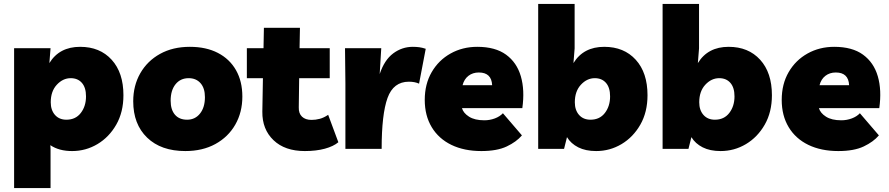

<svg xmlns="http://www.w3.org/2000/svg" viewBox="-20 -760 4537 980"><path d="M52 200V-514H238L232 -438Q283 -521 389 -521Q490 -521 550 -455Q610 -389 610 -274Q610 -188 573.5 -124Q537 -60 477.5 -24.5Q418 11 348 11Q281 11 237 -19L238 0V200ZM319 -149Q366 -149 392.5 -183.5Q419 -218 419 -268Q419 -313 398 -337Q377 -361 341 -361Q301 -361 270 -327.5Q239 -294 239 -238Q239 -198 260.5 -173.5Q282 -149 319 -149Z M949 -521Q1032 -521 1092 -490Q1152 -459 1184.5 -402Q1217 -345 1217 -267Q1217 -187 1181 -124Q1145 -61 1079.5 -25Q1014 11 926 11Q802 11 731 -57.5Q660 -126 660 -243Q660 -323 696 -386Q732 -449 797 -485Q862 -521 949 -521ZM935 -149Q976 -149 1001 -180.5Q1026 -212 1026 -264Q1026 -310 1003.5 -335.5Q981 -361 943 -361Q901 -361 876 -330Q851 -299 851 -246Q851 -200 873 -174.5Q895 -149 935 -149Z M1536 11Q1434 11 1376 -44.5Q1318 -100 1319 -190L1322 -361H1240V-514H1325L1327 -618H1511L1509 -514H1663V-361H1507L1505 -212Q1504 -181 1521.5 -164.5Q1539 -148 1570 -148Q1591 -148 1612 -153.5Q1633 -159 1655 -174L1707 -34Q1682 -13 1638 -1Q1594 11 1536 11Z M2119 -333Q2097 -343 2067 -343Q1988 -343 1958 -260Q1928 -177 1928 0H1743V-334L1741 -514H1926L1918 -382Q1942 -454 1987 -487.5Q2032 -521 2087 -521Q2104 -521 2119.5 -519Q2135 -517 2153 -511Z M2437 11Q2349 11 2284 -20.5Q2219 -52 2183.5 -111Q2148 -170 2148 -250Q2148 -331 2183.5 -392Q2219 -453 2280 -487Q2341 -521 2416 -521Q2508 -521 2563 -481Q2618 -441 2638.5 -370.5Q2659 -300 2646 -208H2338Q2345 -183 2374 -164.5Q2403 -146 2452 -146Q2480 -146 2505.5 -155.5Q2531 -165 2547 -182L2644 -69Q2616 -36 2566.5 -12.5Q2517 11 2437 11ZM2424 -390Q2393 -390 2371 -373Q2349 -356 2341 -325H2492Q2489 -390 2424 -390Z M2727 0V-740H2913V-513L2907 -438Q2958 -521 3064 -521Q3165 -521 3225 -455Q3285 -389 3285 -274Q3285 -188 3248.5 -124Q3212 -60 3152.5 -24.5Q3093 11 3023 11Q2969 11 2931.5 -8Q2894 -27 2874 -60L2859 0ZM2994 -149Q3041 -149 3067.5 -183.5Q3094 -218 3094 -268Q3094 -313 3073 -337Q3052 -361 3016 -361Q2976 -361 2945 -327.5Q2914 -294 2914 -238Q2914 -198 2935.5 -173.5Q2957 -149 2994 -149Z M3362 0V-740H3548V-513L3542 -438Q3593 -521 3699 -521Q3800 -521 3860 -455Q3920 -389 3920 -274Q3920 -188 3883.5 -124Q3847 -60 3787.5 -24.5Q3728 11 3658 11Q3604 11 3566.5 -8Q3529 -27 3509 -60L3494 0ZM3629 -149Q3676 -149 3702.5 -183.5Q3729 -218 3729 -268Q3729 -313 3708 -337Q3687 -361 3651 -361Q3611 -361 3580 -327.5Q3549 -294 3549 -238Q3549 -198 3570.5 -173.5Q3592 -149 3629 -149Z M4259 11Q4171 11 4106 -20.5Q4041 -52 4005.5 -111Q3970 -170 3970 -250Q3970 -331 4005.5 -392Q4041 -453 4102 -487Q4163 -521 4238 -521Q4330 -521 4385 -481Q4440 -441 4460.5 -370.5Q4481 -300 4468 -208H4160Q4167 -183 4196 -164.5Q4225 -146 4274 -146Q4302 -146 4327.5 -155.5Q4353 -165 4369 -182L4466 -69Q4438 -36 4388.5 -12.5Q4339 11 4259 11ZM4246 -390Q4215 -390 4193 -373Q4171 -356 4163 -325H4314Q4311 -390 4246 -390Z"/></svg>

Font: Livvic Black
Style: Regular
Weight: 900
Designer: Jacques Le Bailly, Baron von Fonthausen
Version: Version 1.001; ttfautohint (v1.8.2)